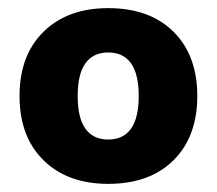

<svg xmlns="http://www.w3.org/2000/svg" viewBox="-20 -758 533 472"><path d="M246 -306Q146 -306 87 -364Q28 -422 28 -522Q28 -622 87 -680Q146 -738 246 -738Q348 -738 406.5 -680Q465 -622 465 -522Q465 -422 406.5 -364Q348 -306 246 -306ZM246 -415Q283 -415 302 -441.5Q321 -468 321 -522Q321 -576 302 -602.5Q283 -629 246 -629Q209 -629 190 -602.5Q171 -576 171 -522Q171 -468 190 -441.5Q209 -415 246 -415Z"/></svg>

Font: M PLUS 2 ExtraBold
Style: Regular
Weight: 800
Version: Version 1.001